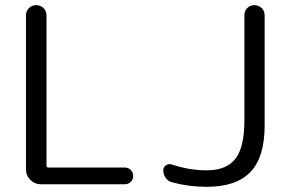

<svg xmlns="http://www.w3.org/2000/svg" viewBox="-20 -760 1173 740"><path d="M921.9 -701.2Q921.9 -717.8 933.1 -729Q944.3 -740.2 960.4 -740.2Q976.6 -740.2 988.3 -729Q1000 -717.8 1000 -701.2V-276.4Q1000 -154.3 945.3 -97.2Q890.6 -40 776.4 -40Q706.1 -40 642.6 -57.6Q627.9 -61.5 618.7 -74.2Q609.4 -86.9 609.4 -103.5Q609.4 -116.2 619.6 -123Q629.9 -129.9 642.6 -126Q710 -103.5 776.4 -103.5Q852.5 -103.5 887.2 -147.9Q921.9 -192.4 921.9 -294.9ZM159.2 -701.2V-122.1Q159.2 -114.3 166 -114.3H460.9Q474.6 -114.3 483.9 -105Q493.2 -95.7 493.2 -82Q493.2 -68.4 483.9 -59.1Q474.6 -49.8 460.9 -49.8H137.7Q114.3 -49.8 97.2 -66.4Q80.1 -83 80.1 -107.4V-701.2Q80.1 -717.8 91.8 -729Q103.5 -740.2 119.6 -740.2Q135.7 -740.2 147.5 -729Q159.2 -717.8 159.2 -701.2Z"/></svg>

Font: Gen Jyuu Gothic Normal
Style: Regular
Weight: 300
Designer: [Source Han Sans]
Ryoko NISHIZUKA  (kana & ideographs); Paul D. Hunt (Latin, Greek & Cyrillic); Wenlong ZHANG  (bopomofo
Version: Version 1.002.20150607